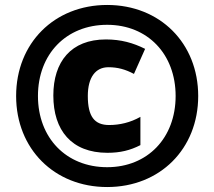

<svg xmlns="http://www.w3.org/2000/svg" viewBox="-20 -744 864 774"><path d="M412 10C625 10 779 -144 779 -357C779 -570 625 -724 412 -724C199 -724 45 -570 45 -357C45 -144 199 10 412 10ZM412 -70C247 -70 133 -188 133 -357C133 -526 247 -644 412 -644C575 -644 688 -526 688 -357C688 -188 575 -70 412 -70ZM413 -128C465 -128 505 -138 546 -159V-273C506 -250 462 -240 420 -240C361 -240 334 -274 334 -357C334 -432 365 -473 417 -473C455 -473 486 -464 520 -446L565 -547C517 -571 468 -585 407 -585C266 -585 195 -495 195 -359C195 -219 268 -128 413 -128Z"/></svg>

Font: Noto Sans UI Black
Style: Regular
Weight: 900
Designer: Monotype Design Team
Foundry: Monotype Imaging Inc.
Version: Version 1.901